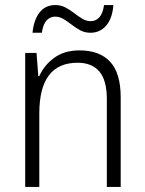

<svg xmlns="http://www.w3.org/2000/svg" viewBox="-20 -742 576 762"><path d="M296 -542Q375 -542 417 -497Q459 -452 459 -356V0H404V-349Q404 -423 374.5 -458Q345 -493 288 -493Q136 -493 136 -292V0H80V-532H125L132 -440H136Q155 -483 195 -512.5Q235 -542 296 -542ZM109 -612Q114 -663 137 -692.5Q160 -722 200 -722Q222 -722 240.5 -712Q259 -702 275 -689.5Q291 -677 307 -667.5Q323 -658 340 -658Q360 -658 374 -673Q388 -688 393 -722H430Q426 -669 401.5 -640.5Q377 -612 339 -612Q317 -612 299 -621.5Q281 -631 264.5 -644Q248 -657 232 -666.5Q216 -676 199 -676Q179 -676 165 -661Q151 -646 146 -612Z"/></svg>

Font: Noto Sans Sinhala UI SemiCondensed Light
Style: Regular
Weight: 300
Width: 4
Designer: Jelle Bosma - Monotype Design Team
Foundry: Monotype Imaging Inc.
Version: Version 2.006; ttfautohint (v1.8.4.7-5d5b)